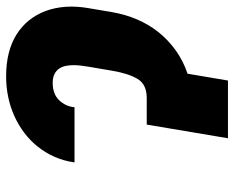

<svg xmlns="http://www.w3.org/2000/svg" viewBox="-90 -688 777 638"><g transform="rotate(-90 299.0 -368.5)"><path d="M78.8 -509.9Q83.8 -545.5 97.3 -576Q110.8 -606.5 130.9 -631.7Q150.9 -657 177 -676.7Q203.1 -696.4 233.1 -709.9Q263.1 -723.4 296.3 -730.3Q329.5 -737.2 364.3 -737.2Q449.2 -737.2 504.6 -702.1Q532 -684.7 551.5 -660.2Q571 -635.7 582.2 -605.3Q593.4 -574.9 595.9 -539.4Q598.4 -503.9 591.6 -464.5L578.1 -384.9Q570.7 -341.3 554 -302.2Q537.3 -263.1 511.4 -230.6Q485.4 -198.2 451 -173.5Q416.5 -148.8 373.6 -134.2L350.9 0H159.1L204.5 -269.9H292.6Q338.1 -269.9 356.2 -300.4Q374.3 -330.6 383.5 -384.9L397 -464.5Q398.8 -475.1 400.4 -487.9Q402 -500.7 402 -513.7Q402 -526.6 399.5 -539.1Q397 -551.5 390.4 -561.1Q383.9 -570.7 372.3 -576.5Q360.8 -582.4 343 -582.4Q305.8 -582.4 285.2 -560.7Q264.9 -539.4 262.1 -509.9Z"/></g></svg>

Font: Inter P Black
Style: Italic
Weight: 900
Italic angle: -9.40001°
Designer: Rasmus Andersson
Foundry: rsms
Version: Version 3.018;git-588b23468